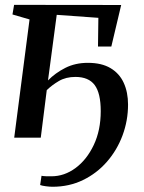

<svg xmlns="http://www.w3.org/2000/svg" viewBox="-20 -552 576 770"><path d="M172.5 -229.5Q202 -259.5 242 -279.8Q282 -300 332.5 -300Q387.5 -300 423.2 -278.8Q459 -257.5 476.2 -219.8Q493.5 -182 493.5 -132.5Q493.5 -68.5 471.5 -9.2Q449.5 50 409 96.5Q368.5 143 313 170Q257.5 197 190.5 197Q180 197 164.2 195Q148.5 193 141 190L146.5 153Q154 154.5 165 154.8Q176 155 186.5 155Q238 155 283 121.8Q328 88.5 356 29.5Q384 -29.5 384 -106.5Q384 -178 359.8 -210.8Q335.5 -243.5 282.5 -243.5Q244 -243.5 216 -227Q188 -210.5 167.5 -190.5L143.5 0H37L98.5 -474L30 -494L36.5 -532.5L466 -532L426.5 -365.5H373L374.5 -480.5L207.5 -492.5Z"/></svg>

Font: Merriweather 72pt Medium
Style: Italic
Weight: 500
Italic angle: -7.8°
Version: Version 2.101